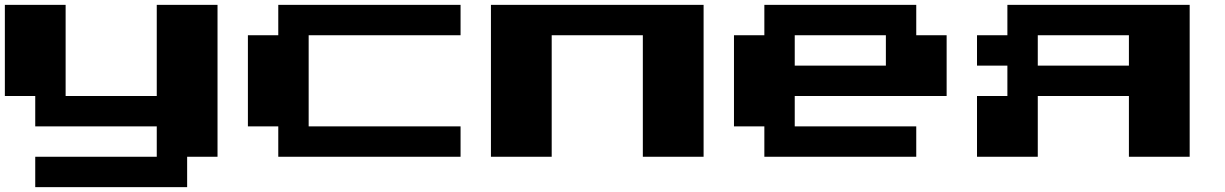

<svg xmlns="http://www.w3.org/2000/svg" viewBox="-20 -770 5040 790"><path d="M0 -562.5V-750H125H250V-562.5V-375H437.5H625V-562.5V-750H750H875V-437.5V-125H812.5H750V-62.5V0H437.5H125V-62.5V-125H375H625V-187.5V-250H375H125V-312.5V-375H62.5H0Z M1125 -687.5V-750H1500H1875V-687.5V-625H1562.5H1250V-437.5V-250H1562.5H1875V-187.5V-125H1500H1125V-187.5V-250H1062.5H1000V-437.5V-625H1062.5H1125Z M2000 -437.5V-750H2437.5H2875V-437.5V-125H2750H2625V-375V-625H2437.5H2250V-375V-125H2125H2000Z M3125 -687.5V-750H3437.5H3750V-687.5V-625H3812.5H3875V-500V-375H3562.5H3250V-312.5V-250H3500H3750V-187.5V-125H3437.5H3125V-187.5V-250H3062.5H3000V-437.5V-625H3062.5H3125ZM3625 -562.5V-625H3437.5H3250V-562.5V-500H3437.5H3625Z M4125 -687.5V-750H4500H4875V-437.5V-125H4750H4625V-250V-375H4437.5H4250V-250V-125H4125H4000V-250V-375H4062.5H4125V-437.5V-500H4062.5H4000V-562.5V-625H4062.5H4125ZM4625 -562.5V-625H4437.5H4250V-562.5V-500H4437.5H4625Z"/></svg>

Font: Press Start 2P
Style: Regular
Weight: 500
Monospace: yes
Version: Version 2.14